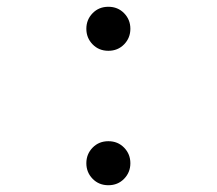

<svg xmlns="http://www.w3.org/2000/svg" viewBox="-20 -538 640 567"><path d="M300 9Q272 9 253.5 -10Q235 -29 235 -56Q235 -83 253.5 -102Q272 -121 300 -121Q328 -121 346.5 -102Q365 -83 365 -56Q365 -29 346.5 -10Q328 9 300 9ZM300 -388Q272 -388 253.5 -407Q235 -426 235 -453Q235 -480 253.5 -499Q272 -518 300 -518Q328 -518 346.5 -499Q365 -480 365 -453Q365 -426 346.5 -407Q328 -388 300 -388Z"/></svg>

Font: Red Hat Mono
Style: Regular
Weight: 400
Designer: Pentagram, MCKL
Foundry: Pentagram, MCKL
Version: Version 1.023